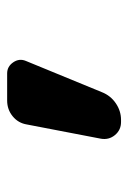

<svg xmlns="http://www.w3.org/2000/svg" viewBox="70 -905 360 540"><g transform="rotate(-90 250.0 -635.0)"><path d="M313.5 -794.9Q333 -794.9 344.7 -777.8Q356.4 -760.7 348.6 -742.2L260.7 -528.3Q251 -503.9 229.5 -489.3Q208 -474.6 182.6 -474.6H176.8Q154.3 -474.6 140.1 -491.7Q126 -508.8 129.9 -531.2L169.9 -739.3Q173.8 -763.7 192.9 -779.3Q211.9 -794.9 237.3 -794.9Z"/></g></svg>

Font: Rounded Mgen+ 1m bold
Style: Bold
Weight: 700
Designer: [Source Han Sans]
Ryoko NISHIZUKA  (kana & ideographs); Paul D. Hunt (Latin, Greek & Cyrillic); Wenlong ZHANG  (bopomofo
Version: Version 1.059.20150602